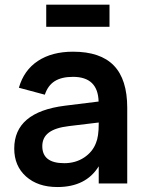

<svg xmlns="http://www.w3.org/2000/svg" viewBox="-20 -773 616 809"><path d="M174.8 -660.2V-753.4H441.4V-660.2ZM287.6 -555.2Q403.3 -555.2 459.7 -496.8Q516.1 -438.5 516.1 -318.8V0H396V-72.3Q342.3 15.1 221.7 15.1Q139.6 15.1 89.8 -29.3Q40 -73.7 40 -147Q40 -300.8 253.4 -327.6L395.5 -345.2Q392.6 -449.2 287.6 -449.2Q239.3 -449.2 210.4 -430.9Q181.6 -412.6 168.9 -374L59.6 -403.3Q80.6 -477.1 139.6 -516.1Q198.7 -555.2 287.6 -555.2ZM396 -256.8 270.5 -241.7Q212.9 -234.9 185.5 -214.1Q158.2 -193.4 158.2 -157.2Q158.2 -85.4 250.5 -85.4Q298.3 -85.4 334.2 -109.1Q370.1 -132.8 384.3 -170.4Q396 -197.3 396 -252Z"/></svg>

Font: Vela Sans Bd
Style: Bold
Weight: 700
Designer: Principal design: Mikhail Sharanda - project Manrope.
Design modification: Ravid Balaliev
Foundry: Mikhail Sharanda
Version: Version 1.001